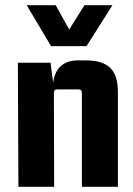

<svg xmlns="http://www.w3.org/2000/svg" viewBox="-20 -721 513 741"><path d="M282 -488C222 -488 192 -455 185 -402L175 -479H49L51 0H189L188 -362C188 -371 191 -376 201 -376H282C292 -376 296 -372 296 -362V0H435V-366C435 -454 396 -488 308 -488ZM177 -543H314L414 -701H306L247 -607L195 -701H83Z"/></svg>

Font: Gemini
Style: Regular
Weight: 700
Designer: Pushpananda Ekanayake, Sol Matas, Kosala Senevirathne
Foundry: Mooniak
Version: Version 1.000;PS 1.0;hotconv 1.0.86;makeotf.lib2.5.63406